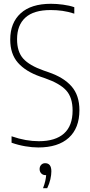

<svg xmlns="http://www.w3.org/2000/svg" viewBox="-20 -769 473 1013"><path d="M182 9Q150.5 9 113.5 2.8Q76.5 -3.5 41 -16V-50Q80 -36.5 115.8 -30.2Q151.5 -24 185 -24Q272 -24 317.5 -64.5Q363 -105 363 -186Q363 -255 329.2 -292Q295.5 -329 218 -356L192 -365Q115 -392 74.5 -438.2Q34 -484.5 34 -560Q34 -648.5 89 -698.8Q144 -749 249 -749Q278.5 -749 312.5 -744.5Q346.5 -740 372 -731V-697Q340 -707.5 309.2 -711.8Q278.5 -716 247 -716Q158 -716 114 -676.2Q70 -636.5 70 -562Q70 -496 102.5 -459.8Q135 -423.5 210 -397L236 -388Q316.5 -360.5 357.8 -313Q399 -265.5 399 -188Q399 -93 342.8 -42Q286.5 9 182 9ZM207 224Q215 203 218.8 186.2Q222.5 169.5 223.5 155H220Q206.5 155 197.8 146Q189 137 189 123Q189 109.5 197.2 100.8Q205.5 92 218 92Q251 92 251 135Q251 153 245.8 176.8Q240.5 200.5 229 224Z"/></svg>

Font: Encode Sans Cnd Th
Style: Regular
Weight: 100
Width: 3
Designer: Multiple Designers
Foundry: Impallari Type
Version: Version 3.002; ttfautohint (v1.8.3) -l 8 -r 50 -G 200 -x 14 